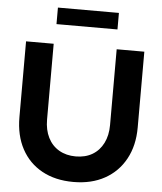

<svg xmlns="http://www.w3.org/2000/svg" viewBox="-60 -942 844 1003"><g transform="rotate(5 362.5 -440.0)"><path d="M362 10.3Q267.3 10.3 197.6 -27.9Q128 -66.1 90.1 -136.6Q52.3 -207 52.3 -302.4V-700H197.2V-302.4Q197.2 -248.3 217.5 -207.8Q237.8 -167.4 275.4 -145.5Q313 -123.7 362.7 -123.7Q413.4 -123.7 450.2 -145.5Q487 -167.4 507.2 -207.8Q527.5 -248.3 527.5 -302.4V-700H672.5V-302.4Q672.5 -207.7 634.1 -137.3Q595.8 -66.9 526.2 -28.3Q456.7 10.3 362 10.3ZM202.8 -803.5V-890.2H522.6V-803.5Z"/></g></svg>

Font: Red Hat Display
Style: Regular
Weight: 300
Designer: Pentagram, MCKL
Foundry: Pentagram, MCKL
Version: Version 1.023